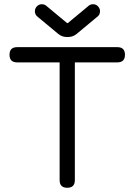

<svg xmlns="http://www.w3.org/2000/svg" viewBox="-20 -888 636 908"><path d="M202 -858 297 -779H301L396 -858Q406 -868 420 -868Q434 -868 443.5 -858Q453 -848 453 -835Q453 -817 438 -807L343 -728Q325 -713 302 -713H296Q273 -713 255 -728L160 -807Q145 -817 145 -835Q145 -848 154.5 -858Q164 -868 178 -868Q192 -868 202 -858ZM334 -36Q334 0 298 0Q262 0 262 -36V-593H61Q25 -593 25 -629Q25 -665 61 -665H535Q571 -665 571 -629Q571 -593 535 -593H334Z"/></svg>

Font: Jura SemiBold
Style: Regular
Weight: 600
Designer: Daniel Johnson, Alexei Vanyashin
Foundry: Daniel Johnson
Version: Version 5.103